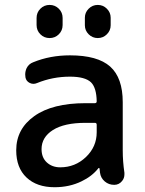

<svg xmlns="http://www.w3.org/2000/svg" viewBox="-20 -784 599 792"><path d="M46.9 -164.1Q46.9 -252 121.6 -305.2Q196.3 -358.4 333 -358.4H371.1Q378.9 -358.4 378.9 -366.2Q377.9 -421.9 355.5 -444.3Q331.1 -467.8 268.6 -467.8Q197.3 -467.8 132.8 -441.4Q117.2 -434.6 102.5 -441.9Q87.9 -449.2 85 -464.8Q84 -470.7 84 -476.6Q84 -490.2 89.8 -502.9Q98.6 -520.5 117.2 -527.3Q186.5 -555.7 268.6 -555.7Q382.8 -555.7 434.6 -509.3Q486.3 -462.9 486.3 -362.3V-164.1Q486.3 -118.2 493.2 -71.3Q493.2 -68.4 493.2 -64.5Q493.2 -48.8 483.4 -37.1Q470.7 -21.5 451.2 -21.5Q428.7 -21.5 412.1 -35.6Q395.5 -49.8 392.6 -71.3Q391.6 -80.1 390.6 -88.9Q390.6 -89.8 388.7 -90.8Q386.7 -91.8 385.7 -89.8Q359.4 -56.6 316.4 -36.1Q266.6 -11.7 205.1 -11.7Q131.8 -11.7 89.4 -51.8Q46.9 -91.8 46.9 -164.1ZM378.9 -269.5Q378.9 -277.3 371.1 -277.3H333Q245.1 -277.3 198.2 -247.6Q151.4 -217.8 151.4 -168.9Q151.4 -133.8 173.3 -113.8Q195.3 -93.8 228.5 -93.8Q290 -93.8 334.5 -136.2Q378.9 -178.7 378.9 -238.3ZM130.9 -680.7V-710Q130.9 -732.4 146.5 -748Q162.1 -763.7 184.6 -763.7Q207 -763.7 222.7 -748Q238.3 -732.4 238.3 -710V-680.7Q238.3 -658.2 222.7 -642.6Q207 -627 184.6 -627Q162.1 -627 146.5 -642.6Q130.9 -658.2 130.9 -680.7ZM330.1 -679.7V-710.9Q330.1 -732.4 345.7 -748Q361.3 -763.7 383.3 -763.7Q405.3 -763.7 420.9 -748Q436.5 -732.4 436.5 -710.9V-679.7Q436.5 -658.2 420.9 -642.6Q405.3 -627 383.3 -627Q361.3 -627 345.7 -642.6Q330.1 -658.2 330.1 -679.7Z"/></svg>

Font: Gen Jyuu Gothic Medium
Style: Regular
Weight: 500
Designer: [Source Han Sans]
Ryoko NISHIZUKA  (kana & ideographs); Paul D. Hunt (Latin, Greek & Cyrillic); Wenlong ZHANG  (bopomofo
Version: Version 1.002.20150607